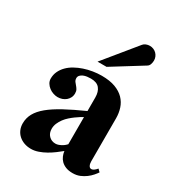

<svg xmlns="http://www.w3.org/2000/svg" viewBox="-179 -846 878 961"><g transform="rotate(30 260.0 -366.0)"><path d="M216.8 -539.1 367.2 -723.1Q373 -730.5 383.3 -734.6Q393.6 -738.8 404.8 -738.8Q416 -738.8 426 -734.6Q436 -730.5 443.4 -723.1Q450.7 -715.8 454.8 -706.1Q459 -696.3 459 -685.1Q459 -673.8 455.3 -663.1Q451.7 -652.3 442.9 -647L269 -539.1ZM502.9 -64Q496.6 -54.7 486.1 -42.5Q475.6 -30.3 460.9 -19.3Q446.3 -8.3 428 -0.7Q409.7 6.8 387.2 6.8Q363.8 6.8 347.4 0.2Q331.1 -6.3 320.3 -17.1Q309.6 -27.8 304 -41.5Q298.3 -55.2 296.9 -68.8Q282.7 -57.1 265.4 -44.2Q248 -31.2 228.3 -20Q208.5 -8.8 187.5 -1.5Q166.5 5.9 146 5.9Q124 5.9 106 -0.7Q87.9 -7.3 74.7 -19.3Q61.5 -31.2 54.2 -47.9Q46.9 -64.5 46.9 -85Q46.9 -115.7 61.5 -142.3Q76.2 -168.9 106.7 -194.1Q137.2 -219.2 184.3 -244.9Q231.4 -270.5 296.9 -299.8V-377.9Q296.9 -411.1 281.2 -430.2Q265.6 -449.2 231 -449.2Q220.7 -449.2 209.2 -447.8Q197.8 -446.3 188.2 -442.1Q178.7 -438 172.4 -431.2Q166 -424.3 166 -414.1Q166 -403.8 171.1 -396.7Q176.3 -389.6 182.6 -382.6Q189 -375.5 194.1 -366.9Q199.2 -358.4 199.2 -345.2Q199.2 -331.1 193.6 -320.1Q188 -309.1 178.7 -301.3Q169.4 -293.5 157.2 -289.3Q145 -285.2 131.8 -285.2Q120.1 -285.2 106.7 -289.6Q93.3 -293.9 82 -302.5Q70.8 -311 63.5 -322.8Q56.2 -334.5 56.2 -349.1Q56.2 -371.6 65.2 -390.6Q74.2 -409.7 89.6 -425.3Q105 -440.9 126 -452.6Q147 -464.4 170.9 -472.4Q194.8 -480.5 220.5 -484.6Q246.1 -488.8 271 -488.8Q317.9 -488.8 349.9 -476.8Q381.8 -464.8 401.6 -444.3Q421.4 -423.8 430.2 -396.7Q439 -369.6 439 -339.8V-90.8Q439 -76.7 444.1 -67.1Q449.2 -57.6 458.5 -57.6Q471.7 -57.6 488.8 -78.1ZM296.9 -265.1Q290.5 -261.7 280 -255.1Q269.5 -248.5 257.1 -239.5Q244.6 -230.5 231.9 -219.2Q219.2 -208 209.2 -194.6Q199.2 -181.2 192.6 -165.8Q186 -150.4 186 -133.8Q186 -108.4 201.2 -93.3Q216.3 -78.1 238.8 -78.1Q248 -78.1 257.3 -81.5Q266.6 -85 274.4 -89.6Q282.2 -94.2 288.1 -99.4Q293.9 -104.5 296.9 -107.9Z"/></g></svg>

Font: Tai Heritage Pro
Style: Bold
Weight: 700
Designer: Faah Baccam, Walt Agee, Victor Gaultney, Annie Olsen, Eric Hays
Foundry: SIL International
Version: Version 2.600